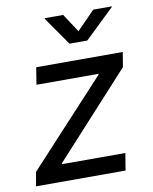

<svg xmlns="http://www.w3.org/2000/svg" viewBox="-84 -813 697 877"><g transform="rotate(-10 264.0 -375.0)"><path d="M11.7 0 22.9 -64.9 381.3 -452.6 381.8 -456.5H94.2L106.9 -535.6H508.3L497.1 -467.3L146.5 -83.5L145.5 -79.1H439.9L426.8 0ZM269.5 -749.5 325.7 -664.1 409.2 -749.5H495.6L494.6 -746.6L357.9 -615.2H275.4L183.6 -746.6L184.1 -749.5Z"/></g></svg>

Font: Inter 20pt
Style: Italic
Weight: 400
Italic angle: -9.3988°
Version: Version 4.001;git-66647c0bb